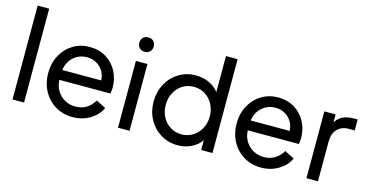

<svg xmlns="http://www.w3.org/2000/svg" viewBox="-78 -1121 2876 1496"><g transform="rotate(15 1360.5 -372.5)"><path d="M72 -757H165V0H72Z M287 -271Q287 -351 321.5 -415Q356 -479 415.5 -515Q475 -551 549 -551Q626 -551 683.5 -515Q741 -479 771.5 -419.5Q802 -360 802 -292Q802 -269 797 -242H385Q387 -191 411 -153Q435 -115 473.5 -94Q512 -73 558 -73Q656 -73 709 -162L787 -122Q761 -64 699 -26Q637 12 557 12Q481 12 419 -25Q357 -62 322 -126.5Q287 -191 287 -271ZM701 -322Q699 -385 655.5 -426.5Q612 -468 549 -468Q487 -468 442 -428.5Q397 -389 387 -322Z M923 -539H1016V0H923ZM970 -741Q996 -741 1012 -725Q1028 -709 1028 -683Q1028 -657 1012 -641Q996 -625 970 -625Q944 -625 928 -641Q912 -657 912 -683Q912 -709 928 -725Q944 -741 970 -741Z M1138 -269Q1138 -348 1173 -412.5Q1208 -477 1269 -514Q1330 -551 1405 -551Q1464 -551 1511.5 -529Q1559 -507 1591 -467V-757H1685V0H1594V-79Q1564 -36 1514.5 -12Q1465 12 1405 12Q1330 12 1269 -25Q1208 -62 1173 -126Q1138 -190 1138 -269ZM1413 -78Q1463 -78 1503.5 -103Q1544 -128 1567.5 -171.5Q1591 -215 1591 -269Q1591 -323 1567.5 -367Q1544 -411 1503.5 -436Q1463 -461 1413 -461Q1363 -461 1322.5 -436Q1282 -411 1259 -367Q1236 -323 1236 -269Q1236 -215 1259 -171.5Q1282 -128 1322.5 -103Q1363 -78 1413 -78Z M1807 -271Q1807 -351 1841.5 -415Q1876 -479 1935.5 -515Q1995 -551 2069 -551Q2146 -551 2203.5 -515Q2261 -479 2291.5 -419.5Q2322 -360 2322 -292Q2322 -269 2317 -242H1905Q1907 -191 1931 -153Q1955 -115 1993.5 -94Q2032 -73 2078 -73Q2176 -73 2229 -162L2307 -122Q2281 -64 2219 -26Q2157 12 2077 12Q2001 12 1939 -25Q1877 -62 1842 -126.5Q1807 -191 1807 -271ZM2221 -322Q2219 -385 2175.5 -426.5Q2132 -468 2069 -468Q2007 -468 1962 -428.5Q1917 -389 1907 -322Z M2443 -539H2534V-475Q2576 -545 2677 -545H2710V-457H2663Q2605 -457 2570.5 -421Q2536 -385 2536 -321V0H2443Z"/></g></svg>

Font: Eudoxus Sans Medium
Style: Regular
Weight: 500
Designer: Stijn de Vries
Foundry: tokotype
Version: Version 2.005